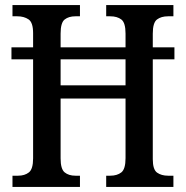

<svg xmlns="http://www.w3.org/2000/svg" viewBox="-20 -734 730 754"><path d="M29 0V-44H51Q77 -44 93.5 -57Q110 -70 110 -112V-501H25V-548H110V-604Q110 -646 92 -658Q74 -670 48 -670H29V-714H294V-670H276Q250 -670 234 -657.5Q218 -645 218 -602V-548H473V-602Q473 -645 456.5 -657.5Q440 -670 413 -670H397V-714H661V-670H640Q613 -670 596.5 -657.5Q580 -645 580 -602V-548H665V-501H580V-109Q580 -68 597 -56Q614 -44 640 -44H661V0H397V-44H413Q440 -44 456.5 -57Q473 -70 473 -113V-347H218V-112Q218 -70 234 -57Q250 -44 276 -44H294V0ZM218 -399H473V-501H218Z"/></svg>

Font: Noto Serif Tamil Condensed Medium
Style: Regular
Weight: 500
Width: 3
Designer: Indian Type Foundry, Tom Grace, and the Monotype Design Team
Foundry: Monotype Imaging Inc.
Version: Version 2.004; ttfautohint (v1.8.4.7-5d5b)